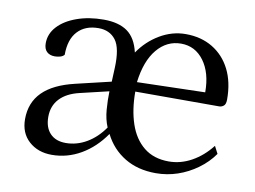

<svg xmlns="http://www.w3.org/2000/svg" viewBox="-59 -545 850 640"><g transform="rotate(10 366.0 -225.0)"><path d="M151 12Q104 12 73.5 -15.5Q43 -43 43 -90Q43 -146 79 -182Q115 -218 188 -235L306 -263L308 -309Q311 -377 290.5 -404Q270 -431 232 -431Q187 -431 161.5 -403.5Q136 -376 136 -324Q131 -318 122 -315.5Q113 -313 104 -313Q87 -313 77 -322.5Q67 -332 67 -351Q67 -383 90 -408Q113 -433 153.5 -447.5Q194 -462 244 -462Q295 -462 324.5 -441Q354 -420 365 -372Q393 -413 434.5 -437.5Q476 -462 522 -462Q574 -462 613 -438.5Q652 -415 673.5 -372.5Q695 -330 695 -271Q695 -255 688 -249.5Q681 -244 673 -244H389Q389 -183 405 -135.5Q421 -88 454.5 -61Q488 -34 539 -34Q579 -34 616 -54.5Q653 -75 682 -112L695 -87Q674 -57 643 -34.5Q612 -12 576.5 0Q541 12 503 12Q442 12 397.5 -15Q353 -42 329 -90Q295 -41 249 -14.5Q203 12 151 12ZM190 -35Q227 -35 260.5 -54.5Q294 -74 319 -110Q308 -136 305.5 -168.5Q303 -201 304 -230L207 -207Q164 -197 141 -172.5Q118 -148 118 -111Q118 -75 137 -55Q156 -35 190 -35ZM389 -276 619 -282Q619 -348 589.5 -388Q560 -428 512 -428Q464 -428 431 -388.5Q398 -349 389 -276Z"/></g></svg>

Font: Petrona
Style: Regular
Weight: 400
Designer: Ringo R. Seeber
Foundry: Ringo R. Seeber
Version: Version 2.001; ttfautohint (v1.8.3)